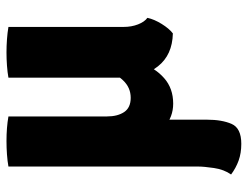

<svg xmlns="http://www.w3.org/2000/svg" viewBox="-106 -439 764 592"><g transform="rotate(-90 276.0 -143.0)"><path d="M114 -240V-175.5Q114 -129.5 131.5 -87.2Q149 -45 180.2 -18Q211.5 9 252.5 9Q299.5 9 331 -18.8Q362.5 -46.5 376.5 -88.5L363.5 -210Q346.5 -169 324.2 -145.5Q302 -122 270.5 -122Q240 -122 226.5 -142.2Q213 -162.5 213 -195V-240ZM489 -499Q471.5 -502 450.8 -503.5Q430 -505 410.5 -505Q390.5 -505 369.8 -503.5Q349 -502 332.5 -499V-145Q332.5 -82.5 367.5 -38Q402.5 6.5 469 8Q484 -3.5 498.2 -26.5Q512.5 -49.5 517 -70.5Q504.5 -79.5 496.8 -99.5Q489 -119.5 489 -143.5ZM213 -499Q179 -505 137 -505Q116.5 -505 95.8 -503.5Q75 -502 58.5 -499V86Q58.5 103.5 54 134.5Q49.5 165.5 34 187.5Q54 202.5 77 210.8Q100 219 128.5 219Q177 219 190 189Q203 159 203 113V-82.5H213Z"/></g></svg>

Font: Signika SC
Style: Regular
Weight: 300
Designer: Anna Giedryś
Foundry: Anna Giedryś
Version: Version 2.000